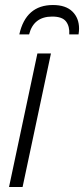

<svg xmlns="http://www.w3.org/2000/svg" viewBox="-20 -745 335 765"><path d="M96 -608Q114 -679 188 -679Q228 -679 243 -659.5Q258 -640 256 -608H293Q295 -621 295 -631Q295 -673 268.5 -699Q242 -725 191 -725Q83 -725 57 -608ZM70 0 183 -532H129L16 0Z"/></svg>

Font: Noto Sans UI SemiCondensed Light
Style: Italic
Weight: 300
Width: 4
Designer: Monotype Design Team
Foundry: Monotype Imaging Inc.
Version: 1.001